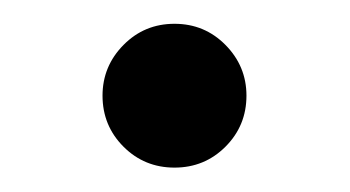

<svg xmlns="http://www.w3.org/2000/svg" viewBox="-20 -381 290 159"><path d="M124.5 -242.2Q99.6 -242.2 82.3 -259.5Q64.9 -276.9 64.9 -301.8Q64.9 -326.2 82.3 -343.8Q99.6 -361.3 124.5 -361.3Q149.4 -361.3 166.7 -343.8Q184.1 -326.2 184.1 -301.8Q184.1 -276.9 166.7 -259.5Q149.4 -242.2 124.5 -242.2Z"/></svg>

Font: Caudex
Style: Regular
Weight: 400
Version: Version 1.01